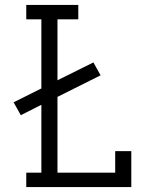

<svg xmlns="http://www.w3.org/2000/svg" viewBox="-20 -755 640 775"><path d="M86 0V-58H147V-332L64 -290L35 -342L147 -398V-677H86V-735H296V-677H212V-431L357 -503L386 -451L212 -364V-58H445V-145H510V0Z"/></svg>

Font: Iosevka Slab Light Extended
Style: Regular
Weight: 300
Width: 7
Monospace: yes
Designer: Belleve Invis
Foundry: Belleve Invis
Version: Version 11.1.0; ttfautohint (v1.8.3)